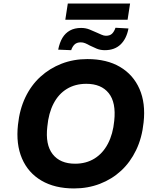

<svg xmlns="http://www.w3.org/2000/svg" viewBox="-20 -1048 875 1079"><path d="M396 11Q288 11 213 -33Q138 -77 103.5 -157.5Q69 -238 81 -347Q90 -433 122.5 -501Q155 -569 207 -616.5Q259 -664 326 -690Q393 -716 471 -716Q580 -716 654.5 -672Q729 -628 764 -548Q799 -468 787 -360Q778 -273 745 -204.5Q712 -136 660.5 -88.5Q609 -41 541.5 -15Q474 11 396 11ZM402 -128Q464 -128 511 -157Q558 -186 586.5 -240.5Q615 -295 622 -369Q633 -472 591 -524.5Q549 -577 465 -577Q403 -577 356 -548.5Q309 -520 281 -466Q253 -412 246 -337Q234 -235 276 -181.5Q318 -128 402 -128ZM347 -937 361 -1028H711L697 -937ZM569 -766Q544 -766 523.5 -774.5Q503 -783 485 -792Q471 -800 459 -805Q447 -810 434 -810Q412 -810 399.5 -798.5Q387 -787 380 -766L307 -769Q315 -809 331 -835.5Q347 -862 373 -876.5Q399 -891 436 -891Q461 -891 482.5 -882.5Q504 -874 521 -866Q537 -859 550.5 -853Q564 -847 575 -847Q598 -847 610 -859Q622 -871 629 -892L702 -888Q691 -830 657.5 -798Q624 -766 569 -766Z"/></svg>

Font: Nunito Sans 8pt ExtraBold
Style: Italic
Weight: 800
Italic angle: -9°
Version: Version 3.101;gftools[0.9.27]